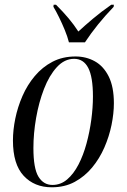

<svg xmlns="http://www.w3.org/2000/svg" viewBox="-20 -786 538 816"><path d="M200 10Q126 10 80.5 -39Q35 -88 35 -189Q35 -233 45 -282Q55 -331 75.5 -378Q96 -425 128 -463Q160 -501 203 -523.5Q246 -546 301 -546Q346 -546 383 -525.5Q420 -505 442 -461Q464 -417 464 -347Q464 -304 454 -255Q444 -206 423.5 -159Q403 -112 371.5 -74Q340 -36 297.5 -13Q255 10 200 10ZM203 0Q238 0 265.5 -23.5Q293 -47 313.5 -86.5Q334 -126 347.5 -175.5Q361 -225 368 -277Q375 -329 375 -376Q375 -459 355 -497.5Q335 -536 295 -536Q254 -536 221.5 -500.5Q189 -465 167 -408Q145 -351 133.5 -285Q122 -219 122 -157Q122 -70 143.5 -35Q165 0 203 0ZM273 -606Q267 -630 255.5 -658Q244 -686 231 -712.5Q218 -739 207 -757L208 -766H218Q249 -735 272 -707.5Q295 -680 313 -652Q340 -677 375 -706.5Q410 -736 453 -766H464L463 -757Q391 -682 341 -606Z"/></svg>

Font: Noto Serif Display Condensed
Style: Italic
Weight: 400
Width: 3
Italic angle: -12°
Designer: Monotype Design Team
Foundry: Monotype Imaging Inc.
Version: Version 2.009